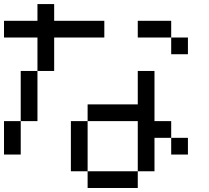

<svg xmlns="http://www.w3.org/2000/svg" viewBox="-20 -937 1040 957"><path d="M0 -166.7V-333.3H83.3V-166.7ZM0 -750V-833.3H166.7V-916.7H250V-833.3H500V-750H250V-583.3H166.7V-750ZM750 -83.3H666.7V-333.3H416.7V-416.7H666.7V-583.3H750V-333.3H833.3V-250H750ZM166.7 -333.3H83.3V-583.3H166.7ZM916.7 -166.7H833.3V-250H916.7ZM916.7 -750V-666.7H833.3V-750ZM333.3 -83.3V-333.3H416.7V-83.3ZM666.7 -83.3V0H416.7V-83.3ZM666.7 -750V-833.3H833.3V-750Z"/></svg>

Font: GalmuriMono11 Regular
Style: Regular
Weight: 400
Designer: Lee Minseo (quiple)
Version: Version 2.399;hotconv 1.1.1;makeotfexe 2.6.0 DEVELOPMENT